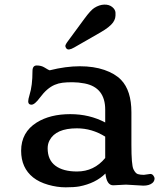

<svg xmlns="http://www.w3.org/2000/svg" viewBox="-20 -802 700 834"><path d="M71.8 0ZM471.7 2.9Q443.4 2.9 438 -48.3Q395.5 -5.9 324.2 7.8Q302.2 11.7 265.1 11.7Q228 11.7 189 0.5Q149.9 -10.7 124 -31.2Q71.8 -72.8 71.8 -147Q71.8 -227.5 139.6 -270Q197.8 -306.2 285.2 -306.2Q368.7 -306.2 437 -270V-325.7Q437 -421.9 347.7 -439.5Q320.3 -444.8 294.7 -444.8Q269 -444.8 251.5 -442.6Q233.9 -440.4 217.8 -433.6Q184.1 -419.4 153.8 -378.4Q130.9 -347.2 116.7 -347.2Q102.5 -347.2 102.5 -361.8Q102.5 -370.6 108.4 -390.1Q121.1 -430.2 121.1 -493.2Q121.1 -517.6 139.6 -517.6Q159.2 -517.6 173.3 -508.8Q192.9 -496.6 195.8 -496.6Q266.1 -514.2 326.7 -514.2Q387.2 -514.2 433.3 -498.3Q479.5 -482.4 505.9 -455.1Q550.8 -408.7 550.8 -314V-172.9Q550.8 -85.4 559.6 -67.1Q568.4 -48.8 578.9 -45.7Q589.4 -42.5 605 -42.5L632.8 -46.4Q641.1 -46.4 646.2 -39.3Q651.4 -32.2 651.4 -27.1Q651.4 -22 649.2 -16.6Q647 -11.2 641.6 -6.8Q627.9 4.4 602.5 4.4L527.3 0ZM437 -208.5Q379.4 -244.6 314 -244.6Q222.7 -244.6 195.3 -192.4Q187 -176.8 187 -157.7Q187 -107.4 220.5 -82.3Q253.9 -57.1 314.5 -57.1Q388.7 -57.1 437 -115.7ZM302.2 -595.7Q276.9 -581.1 268.6 -591.3Q261.7 -600.1 264.9 -606.9Q268.1 -613.8 272 -619.1L346.7 -720.7Q374 -757.8 389.6 -767.6Q411.1 -781.2 432.4 -782Q453.6 -782.7 467.3 -771.7Q481 -760.7 481.7 -746.8Q482.4 -732.9 480.2 -723.6Q478 -714.4 471.2 -704.6Q457 -684.6 417 -661.6Z"/></svg>

Font: Stoke
Style: Regular
Weight: 400
Designer: Nicole Fally
Foundry: Nicole Fally
Version: Version 1.002